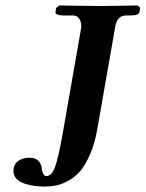

<svg xmlns="http://www.w3.org/2000/svg" viewBox="-20 -667 530 699"><path d="M147.9 -25.9Q168.9 -25.9 180.9 -60.5Q192.9 -95.2 207 -173.8L273.9 -556.2Q275.9 -565.9 275.9 -570.8Q275.9 -588.4 268.1 -599.6Q260.3 -610.8 245.1 -610.8H209Q196.8 -610.8 188.7 -614.3Q180.7 -617.7 182.1 -623L184.1 -638.2L195.8 -647Q312 -645 350.1 -645L481.9 -647L490.2 -638.2L487.8 -623Q484.9 -610.8 457 -610.8H439.9Q407.2 -610.8 399.9 -571.8L334 -195.8Q324.7 -144 308.1 -105.5Q291.5 -66.9 272.7 -44.9Q253.9 -22.9 229.7 -9.5Q205.6 3.9 184.6 8.1Q163.6 12.2 139.2 12.2Q122.6 12.2 105.5 9.8Q88.4 7.3 70.1 1.7Q51.8 -3.9 40.3 -15.9Q28.8 -27.8 28.8 -44.9Q28.8 -46.4 29.3 -49.6Q29.8 -52.7 29.8 -55.2Q33.7 -74.2 50 -83.5Q66.4 -92.8 86.9 -92.8Q109.9 -92.8 120.8 -80.3Q131.8 -67.9 131.8 -53.2Q132.8 -43.5 137.5 -34.7Q142.1 -25.9 147.9 -25.9Z"/></svg>

Font: Linux Libertine
Style: Bold Italic
Weight: 700
Italic angle: -11.5°
Designer: Philipp H. Poll
Foundry: Philipp H. Poll
Version: Version 4.0.5